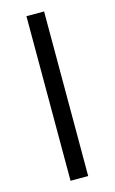

<svg xmlns="http://www.w3.org/2000/svg" viewBox="-113 -764 483 809"><g transform="rotate(-15 128.5 -359.0)"><path d="M90 -718H167V0H90Z"/></g></svg>

Font: Cairo
Style: Regular
Weight: 400
Designer: Mohamed Gaber, the designers of Titillium
Foundry: Kief Type Foundry
Version: Version 2.009; ttfautohint (v1.5.33-1714) -l 8 -r 50 -G 200 